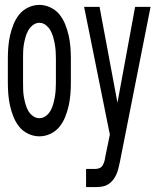

<svg xmlns="http://www.w3.org/2000/svg" viewBox="-20 -548 640 783"><path d="M141 8Q117 8 95 -2.5Q73 -13 58.5 -31Q44 -49 35 -71.5Q26 -94 21 -116.5Q16 -139 14 -162.5Q12 -186 12 -210V-310Q12 -334 14 -357.5Q16 -381 21 -403.5Q26 -426 35 -448.5Q44 -471 58.5 -489Q73 -507 95 -517.5Q117 -528 141 -528Q164 -528 186 -517.5Q208 -507 222.5 -489Q237 -471 246 -448.5Q255 -426 260 -403.5Q265 -381 267 -357.5Q269 -334 269 -310V-210Q269 -186 267 -162.5Q265 -139 260 -116.5Q255 -94 246 -71.5Q237 -49 222.5 -31Q208 -13 186 -2.5Q164 8 141 8ZM141 -66Q155 -66 167 -75Q179 -84 186 -96.5Q193 -109 197 -123.5Q201 -138 203.5 -152Q206 -166 207 -180.5Q208 -195 208 -210V-310Q208 -325 207 -339.5Q206 -354 203.5 -368Q201 -382 197 -396.5Q193 -411 186 -423.5Q179 -436 167 -445.5Q155 -455 141 -455Q126 -455 114 -445.5Q102 -436 95 -423.5Q88 -411 84 -396.5Q80 -382 77.5 -368Q75 -354 74.5 -339.5Q74 -325 74 -310V-210Q74 -195 74.5 -180.5Q75 -166 77.5 -152Q80 -138 84 -123.5Q88 -109 95 -96.5Q102 -84 114 -75Q126 -66 141 -66ZM331 215V141H369Q378 141 386 137.5Q394 134 398.5 126.5Q403 119 405.5 110.5Q408 102 409 93L428 1L323 -520H386L459 -129L531 -520H594L469 112Q466 125 463 138Q460 151 454.5 163.5Q449 176 440.5 186.5Q432 197 420.5 204Q409 211 395.5 213Q382 215 369 215Z"/></svg>

Font: Nova Nerd Font
Style: Regular
Weight: 400
Designer: Belleve Invis
Foundry: Belleve Invis
Version: Version 24.1.4; ttfautohint (v1.8.4);Nerd Fonts 3.1.1